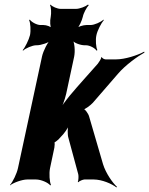

<svg xmlns="http://www.w3.org/2000/svg" viewBox="-20 -789 655 844"><path d="M281 -182 324 -23C326 -16 325 5 322 11L324 12C328 7 345 0 351 0H392C428 0 472 19 492 35L494 32C475 15 445 -28 433 -67L372 -276C369 -289 353 -311 345 -311L344 -307C352 -307 377 -325 388 -337L498 -464C531 -503 586 -542 615 -558L614 -562C585 -546 529 -528 491 -528H444C439 -528 428 -533 428 -538L425 -537C426 -532 414 -514 410 -509C369 -462 327 -417 287 -369C270 -348 246 -317 237 -298L241 -297C252 -316 265 -350 271 -377L306 -540C311 -564 308 -604 298 -616L296 -614C303 -601 333 -590 352 -590H358C375 -590 398 -577 405 -566L408 -569C402 -580 399 -614 404 -635C408 -655 426 -689 436 -700L435 -703C424 -692 395 -679 378 -679H360C347 -679 322 -672 313 -663L316 -660C327 -669 340 -698 344 -715C347 -731 361 -757 370 -766L367 -769C356 -760 330 -750 314 -750H247C232 -750 209 -760 202 -769L200 -766C205 -757 206 -731 203 -715C199 -698 200 -669 207 -660L210 -663C205 -672 184 -679 171 -679H158C142 -679 118 -692 111 -703L108 -700C114 -689 116 -655 112 -635C107 -614 90 -580 80 -569L81 -566C92 -577 123 -590 139 -590H142C160 -590 194 -601 207 -613L204 -616C189 -604 170 -564 165 -542L59 -50C54 -26 36 11 24 24V26C39 14 77 0 100 0H138C161 0 192 14 201 26L204 24C198 11 195 -26 200 -50L219 -140C220 -146 222 -164 218 -166L216 -162C219 -161 233 -172 237 -176L247 -187C261 -200 279 -226 284 -240H281C277 -226 276 -197 281 -182Z"/></svg>

Font: Asimov
Style: EdgeExtremeIt
Weight: 500
Designer: Google
Version: Version 2.000980: 2014